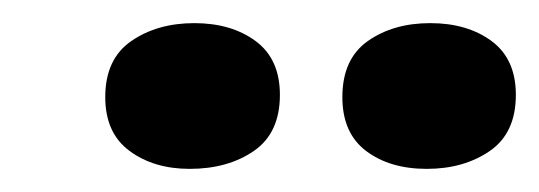

<svg xmlns="http://www.w3.org/2000/svg" viewBox="-20 -744 466 166"><path d="M144 -598Q113 -598 92 -613.5Q71 -629 71 -660Q71 -693 93.5 -708.5Q116 -724 148 -724Q180 -724 201 -708.5Q222 -693 222 -662Q222 -629 199.5 -613.5Q177 -598 144 -598ZM349 -598Q317 -598 296.5 -613.5Q276 -629 276 -660Q276 -693 298 -708.5Q320 -724 352 -724Q384 -724 405 -708.5Q426 -693 426 -662Q426 -629 403.5 -613.5Q381 -598 349 -598Z"/></svg>

Font: Sansita Swashed
Style: Regular
Weight: 400
Designer: Pablo Cosgaya
Foundry: Omnibus-Type
Version: Version 1.003; ttfautohint (v1.8.3)